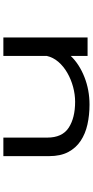

<svg xmlns="http://www.w3.org/2000/svg" viewBox="274 -826 552 1140"><g transform="rotate(90 550.0 -256.0)"><path d="M202.5 0V-500H312V-400Q361 -451 437.5 -481.2Q514 -511.5 601.5 -511.5Q663.5 -511.5 718.8 -499.2Q774 -487 816.2 -459Q858.5 -431 882.8 -385Q907 -339 907 -272V0H797V-260.5Q797 -349.5 738.5 -387.8Q680 -426 584.5 -426Q540.5 -426 496 -414Q451.5 -402 412.8 -379.8Q374 -357.5 347.2 -326.5Q320.5 -295.5 312 -257.5V0Z"/></g></svg>

Font: Trispace Expanded
Style: Regular
Weight: 400
Width: 7
Designer: Tyler Finck
Foundry: Etcetera Type Company
Version: Version 1.210; ttfautohint (v1.8.3)